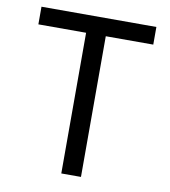

<svg xmlns="http://www.w3.org/2000/svg" viewBox="-80 -768 739 836"><g transform="rotate(10 290.0 -350.0)"><path d="M247 0H334V-622H544V-700H36V-622H247Z"/></g></svg>

Font: CommitMono-dimboump
Style: Regular
Weight: 400
Monospace: yes
Designer: Eigil Nikolajsen
Foundry: Eigil Nikolajsen
Version: Version 1.143